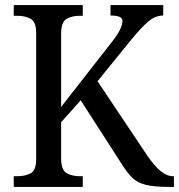

<svg xmlns="http://www.w3.org/2000/svg" viewBox="-20 -734 703 754"><path d="M34 0V-42H48Q79 -42 100.5 -53.5Q122 -65 122 -108V-605Q122 -648 100.5 -660Q79 -672 49 -672H34V-714H305V-672H293Q262 -672 241 -659.5Q220 -647 220 -601V-314L409 -556Q439 -593 450 -615Q461 -637 461 -652Q461 -673 414 -673V-714H621V-673Q589 -673 561 -648.5Q533 -624 497 -580L363 -415L559 -122Q586 -83 610.5 -62.5Q635 -42 660 -42H663V0H644Q586 0 553 -8Q520 -16 499 -36.5Q478 -57 454 -96L297 -340L220 -254V-113Q220 -67 241 -54.5Q262 -42 294 -42H305V0Z"/></svg>

Font: Noto Serif SemiCondensed
Style: Regular
Weight: 400
Width: 4
Designer: Monotype Design Team
Foundry: Monotype Imaging Inc.
Version: Version 2.013